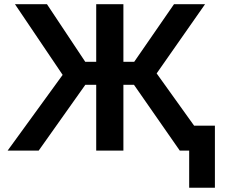

<svg xmlns="http://www.w3.org/2000/svg" viewBox="-20 -720 1080 918"><path d="M884.5 177.5V0H849.5V-119H1007.5V177.5ZM839.5 0 583 -368.5 812 -700H960.5L729 -369L993.5 0ZM16.5 0 279.5 -362 51.5 -700H204.5L425.5 -367.5L165 0ZM440 0V-314.5H322.5V-424.5H440V-700H570V-424.5H687.5V-314.5H570V0Z"/></svg>

Font: Geologica Roman Medium
Style: Regular
Weight: 500
Designer: Sindre Bremnes, Frode Helland
Foundry: Monokrom Skriftforlag AS
Version: Version 1.010;gftools[0.9.28]